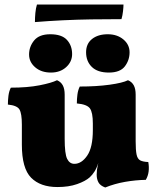

<svg xmlns="http://www.w3.org/2000/svg" viewBox="-20 -823 693 852"><path d="M235 7Q159 7 118 -34.5Q77 -76 77 -181V-270Q77 -319 66.5 -337Q56 -355 15 -359Q15 -378 17.5 -398Q20 -418 28 -434Q102 -434 155.5 -444.5Q209 -455 233 -467Q250 -460 258.5 -444.5Q267 -429 267 -403V-207Q267 -140 278 -118Q289 -96 310 -96Q342 -96 367 -132.5Q392 -169 392 -246V-275Q392 -324 379 -342Q366 -360 321 -364Q321 -383 323.5 -403Q326 -423 334 -439Q408 -439 466 -447Q524 -455 548 -467Q565 -460 573.5 -444.5Q582 -429 582 -403V-134L416 -99Q409 -77 399.5 -62Q390 -47 378 -36Q359 -19 322 -6Q285 7 235 7ZM447 9Q425 1 417 -13.5Q409 -28 409 -48Q409 -68 414 -90.5Q419 -113 424 -124L582 -196Q582 -157 586 -137.5Q590 -118 602 -111.5Q614 -105 638 -104Q642 -82 639.5 -62Q637 -42 627 -25Q581 -24 535 -16Q489 -8 447 9ZM463 -501Q413 -501 387.5 -526Q362 -551 362 -591Q362 -629 388.5 -650Q415 -671 458 -671Q500 -671 527.5 -648Q555 -625 555 -591Q555 -556 534 -528.5Q513 -501 463 -501ZM206 -501Q163 -501 136 -524.5Q109 -548 109 -581Q109 -616 131.5 -643.5Q154 -671 203 -671Q254 -671 277 -646Q300 -621 300 -583Q300 -549 273.5 -525Q247 -501 206 -501ZM528 -803Q528 -793 526 -774Q524 -755 519 -738Q450 -738 385.5 -737Q321 -736 259 -733Q197 -730 135 -725Q135 -745 137 -766Q139 -787 144 -803Z"/></svg>

Font: Vollkorn Black
Style: Regular
Weight: 900
Designer: Friedrich Althausen
Foundry: Friedrich Althausen
Version: Version 5.000